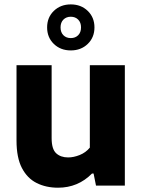

<svg xmlns="http://www.w3.org/2000/svg" viewBox="-20 -843 646 872"><path d="M243.5 9.5Q189 9.5 146.5 -11.8Q104 -33 79.5 -80Q55 -127 55 -204.5V-547H214.5V-215.5Q214.5 -166 235 -147Q255.5 -128 289.5 -128Q314.5 -128 342 -139Q369.5 -150 388 -172.5V-547H547V0H416L405 -55H398Q334.5 9.5 243.5 9.5ZM301.5 -614Q255 -614 224.5 -643.5Q194 -673 194 -718.5Q194 -764 224.5 -793.5Q255 -823 301.5 -823Q348 -823 378.5 -793.5Q409 -764 409 -718.5Q409 -673 378.5 -643.5Q348 -614 301.5 -614ZM301.5 -670Q322 -670 335 -683Q348 -696 348 -718.5Q348 -741 335 -754Q322 -767 301.5 -767Q281 -767 268 -754Q255 -741 255 -718.5Q255 -696 268 -683Q281 -670 301.5 -670Z"/></svg>

Font: Encode Sans
Style: Bold
Weight: 700
Designer: Multiple Designers
Foundry: Impallari Type
Version: Version 3.002; ttfautohint (v1.8.3) -l 8 -r 50 -G 200 -x 14 